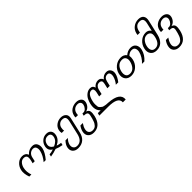

<svg xmlns="http://www.w3.org/2000/svg" viewBox="274 -2185 3929 3929"><g transform="rotate(-45 2238.5 -220.0)"><path d="M706 -232Q684 -137 584 -20H524Q611 -126 635 -230Q648 -285 631 -328Q614 -370 560 -370Q517 -370 480 -341Q443 -311 431 -262L409 -163H349Q349 -166 351.5 -175.5Q354 -185 356 -192Q359 -208 364 -224Q367 -236 372 -267Q375 -283 373 -306Q372 -324 363 -340Q356 -352 337 -362Q321 -370 292 -370Q238 -370 202 -328Q166 -286 153 -230Q129 -126 168 -20H108Q64 -145 84 -232Q102 -313 160 -366Q218 -420 297 -420Q387 -420 420 -341Q487 -420 589 -420Q663 -420 693 -364Q724 -307 706 -232Z M1035 -234Q1047 -285 1026 -314Q1005 -342 958 -342Q908 -342 876 -314Q843 -286 831 -234Q810 -145 902 -98Q1014 -144 1035 -234ZM1045 5Q961 -7 888 -39Q797 -7 711 5L723 -48Q772 -49 841 -72Q749 -125 773 -232Q789 -303 844 -349Q898 -394 970 -394Q1043 -394 1076 -349Q1109 -303 1093 -232Q1069 -127 951 -72Q1007 -51 1057 -48Z M1476 75Q1454 174 1391 227Q1329 280 1230 280Q1150 280 1107 232Q1064 184 1082 103Q1097 41 1155 -20H1225Q1168 34 1152 102Q1140 158 1167 194Q1194 230 1250 230Q1380 230 1419 62L1489 -241Q1503 -303 1485 -337Q1467 -370 1404 -370Q1359 -370 1324 -341Q1290 -313 1279 -267Q1267 -213 1278 -182H1208Q1198 -220 1208 -266Q1224 -336 1284 -378Q1344 -420 1414 -420Q1489 -420 1530 -377Q1570 -336 1553 -261Z M1929 48Q1875 280 1681 280Q1599 280 1555 230Q1512 181 1530 100Q1545 36 1587 -20H1657Q1612 44 1599 102Q1586 158 1613 194Q1640 230 1697 230Q1725 230 1748 221Q1772 211 1788 194Q1805 176 1817 156Q1830 135 1840 105Q1856 57 1858 49Q1861 37 1873 -13Q1887 -73 1862 -93Q1837 -113 1776 -113L1788 -163H1820Q1858 -163 1889 -197Q1922 -233 1930 -271Q1941 -316 1918 -343Q1895 -370 1850 -370Q1797 -370 1759 -341Q1720 -311 1708 -258Q1700 -227 1703 -205H1633Q1631 -233 1637 -255Q1655 -336 1718 -378Q1781 -420 1861 -420Q1931 -420 1973 -381Q2015 -342 2000 -274Q1988 -225 1954 -188Q1920 -151 1870 -139Q1928 -121 1937 -74Q1946 -26 1929 48Z M2843 -258Q2825 -182 2759 -96H2689Q2752 -171 2773 -259Q2783 -300 2769 -336Q2756 -370 2714 -370Q2632 -370 2609 -272L2585 -168H2515L2539 -271Q2551 -324 2536 -346Q2521 -368 2479 -370Q2438 -370 2411 -344Q2382 -317 2373 -276L2348 -168H2278L2301 -269Q2310 -311 2300 -340Q2290 -370 2252 -370Q2155 -370 2115 -195Q2103 -147 2105 -108Q2107 -62 2110 -45Q2114 -21 2138 -1Q2147 6 2158 15Q2169 24 2171 26Q2181 35 2218 42Q2229 44 2239 46Q2249 48 2254.5 49Q2260 50 2262 50Q2269 51 2312 53Q2317 54 2322 54Q2481 65 2554.5 116.5Q2628 168 2618 260H2536Q2542 186 2473 149Q2404 112 2259 112H2003L2017 54H2101Q2006 -27 2045 -193Q2060 -253 2084 -298Q2112 -350 2158 -384Q2206 -420 2263 -420Q2339 -420 2355 -347Q2409 -420 2495 -420Q2530 -420 2556 -400Q2582 -380 2593 -347Q2647 -420 2731 -420Q2796 -420 2827 -372Q2858 -325 2843 -258Z M3231 -227Q3245 -289 3221 -329Q3197 -370 3136 -370Q3066 -370 3022 -326Q2977 -281 2961 -209Q2945 -141 2968 -95Q2991 -50 3060 -50Q3127 -50 3171 -102Q3214 -153 3231 -227ZM3570 -228Q3543 -112 3439 -20H3369Q3415 -59 3452 -119Q3487 -176 3501 -233Q3514 -288 3494 -330Q3475 -370 3419 -370Q3355 -370 3303 -318Q3311 -266 3298 -211Q3277 -120 3208 -60Q3139 0 3048 0Q2958 0 2914 -59Q2870 -118 2891 -209Q2913 -303 2986 -362Q3057 -420 3153 -420Q3235 -420 3281 -359Q3351 -420 3434 -420Q3515 -420 3552 -365Q3589 -310 3570 -228Z M3946 -216Q3967 -304 3934 -337Q3904 -370 3858 -370Q3794 -370 3752 -322Q3710 -274 3695 -207Q3680 -140 3702 -96Q3725 -50 3788 -50Q3907 -50 3946 -216ZM4014 -209Q3991 -114 3933 -57Q3875 0 3781 0Q3691 0 3648 -58Q3604 -117 3625 -207Q3646 -300 3714 -359Q3784 -420 3875 -420Q3949 -420 3988 -357L4030 -537Q4060 -670 3944 -670Q3829 -670 3799 -538Q3798 -534 3793 -502H3723Q3725 -518 3730 -543Q3749 -623 3813 -672Q3876 -720 3959 -720Q4039 -720 4075 -674Q4110 -628 4092 -547Z M4402 48Q4348 280 4154 280Q4072 280 4028 230Q3985 181 4003 100Q4018 36 4060 -20H4130Q4085 44 4072 102Q4059 158 4086 194Q4113 230 4170 230Q4198 230 4221 221Q4245 211 4261 194Q4278 176 4290 156Q4303 135 4313 105Q4329 57 4331 49Q4334 37 4346 -13Q4360 -73 4335 -93Q4310 -113 4249 -113L4261 -163H4293Q4331 -163 4362 -197Q4395 -233 4403 -271Q4414 -316 4391 -343Q4368 -370 4323 -370Q4270 -370 4232 -341Q4193 -311 4181 -258Q4173 -227 4176 -205H4106Q4104 -233 4110 -255Q4128 -336 4191 -378Q4254 -420 4334 -420Q4404 -420 4446 -381Q4488 -342 4473 -274Q4461 -225 4427 -188Q4393 -151 4343 -139Q4401 -121 4410 -74Q4419 -26 4402 48Z"/></g></svg>

Font: Miedinger
Style: Italic
Weight: 400
Italic angle: -13°
Version: Version 001.000